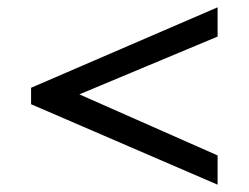

<svg xmlns="http://www.w3.org/2000/svg" viewBox="-20 -520 680 525"><path d="M197 -262 575 -95V-15L65 -235V-280L575 -500V-420Z"/></svg>

Font: Jost*
Style: Regular
Weight: 400
Version: Version 3.7